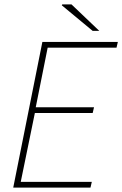

<svg xmlns="http://www.w3.org/2000/svg" viewBox="-20 -850 554 870"><path d="M40 0 172 -660H514L508 -634H196L142 -364H406L400 -338H138L74 -26H396L390 0ZM400 -710 260 -826 262 -830H304L430 -710Z"/></svg>

Font: Source Sans 3 ExtraLight
Style: Italic
Weight: 250
Italic angle: -11°
Designer: Paul D. Hunt
Foundry: Adobe
Version: Version 3.046;hotconv 1.0.118;makeotfexe 2.5.65603